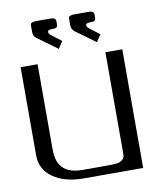

<svg xmlns="http://www.w3.org/2000/svg" viewBox="-87 -861 779 930"><g transform="rotate(-10 302.0 -395.5)"><path d="M313.5 -770Q313.5 -778.3 314.7 -781.7Q315.9 -785.2 322.8 -787.8Q329.6 -790.5 344.7 -790.5H407.2Q418.5 -790.5 425.3 -789.1Q432.1 -787.6 434.8 -783.9Q437.5 -780.3 438 -777.8Q438.5 -775.4 438.5 -770V-759.3Q438.5 -747.1 433.3 -742.9Q428.2 -738.8 407.2 -738.8Q389.6 -738.8 389.6 -728Q389.6 -721.7 397.9 -713.4L449.7 -673.8L426.8 -638.7L327.1 -711.4Q314.5 -722.7 313.5 -738.8ZM126 -770Q126 -778.3 127.2 -781.7Q128.4 -785.2 135.3 -787.8Q142.1 -790.5 157.2 -790.5H219.7Q231 -790.5 237.8 -789.1Q244.6 -787.6 247.3 -783.9Q250 -780.3 250.5 -777.8Q251 -775.4 251 -770V-759.3Q251 -747.1 245.8 -742.9Q240.7 -738.8 219.7 -738.8Q202.1 -738.8 202.1 -728Q202.1 -721.7 210.4 -713.4L262.2 -673.8L239.3 -638.7L139.6 -711.4Q127 -722.7 126 -738.8ZM541.5 -583.5V0H250Q156.2 0 98.9 -40.3Q41.5 -80.6 41.5 -149.9V-583.5H125V-172.9Q125 -159.7 125.5 -149.9Q126 -140.1 128.7 -125.5Q131.3 -110.8 136.2 -100.3Q141.1 -89.8 150.4 -78.1Q159.7 -66.4 172.4 -58.8Q185.1 -51.3 205.1 -46.4Q225.1 -41.5 250 -41.5H375Q388.7 -41.5 395.8 -41.7Q402.8 -42 414.6 -43Q426.3 -43.9 432.6 -46.6Q439 -49.3 445.8 -54Q452.6 -58.6 455.6 -65.9Q458.5 -73.2 458.5 -83.5V-583.5Z"/></g></svg>

Font: Gputeks
Style: Regular
Weight: 500
Version: Version 0.9